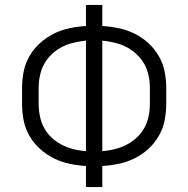

<svg xmlns="http://www.w3.org/2000/svg" viewBox="-20 -755 760 775"><path d="M327 0H393V-85Q427 -87 460 -94Q493 -101 523.5 -116Q554 -131 579 -154Q604 -177 621 -206.5Q638 -236 644.5 -269Q651 -302 651 -336V-400Q651 -433 644.5 -466Q638 -499 621 -528.5Q604 -558 579 -581Q554 -604 523.5 -619Q493 -634 460 -641Q427 -648 393 -650V-735H327V-650Q293 -648 260 -641Q227 -634 197 -619Q167 -604 141.5 -581Q116 -558 99 -528.5Q82 -499 75.5 -466Q69 -433 69 -400V-336Q69 -302 75.5 -269Q82 -236 99 -206.5Q116 -177 141.5 -154Q167 -131 197 -116Q227 -101 260 -94Q293 -87 327 -85ZM327 -145Q297 -147 267.5 -155.5Q238 -164 212.5 -180.5Q187 -197 169 -221.5Q151 -246 143.5 -275.5Q136 -305 136 -336V-400Q136 -430 143.5 -459.5Q151 -489 169 -513.5Q187 -538 212.5 -555Q238 -572 267.5 -580Q297 -588 327 -591ZM393 -145V-591Q423 -588 452.5 -580Q482 -572 507.5 -555Q533 -538 551.5 -513.5Q570 -489 577.5 -459.5Q585 -430 585 -400V-336Q585 -305 577.5 -275.5Q570 -246 551.5 -221.5Q533 -197 507.5 -180.5Q482 -164 452.5 -155.5Q423 -147 393 -145Z"/></svg>

Font: Iosevka Sparkle Light
Style: Regular
Weight: 300
Designer: Belleve Invis
Foundry: Belleve Invis
Version: Version 4.5.0; ttfautohint (v1.8.3)